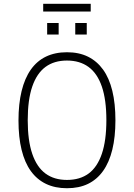

<svg xmlns="http://www.w3.org/2000/svg" viewBox="-20 -990 710 1018"><path d="M335 8Q272 8 224 -15Q176 -38 143.5 -83Q111 -128 94.5 -195.5Q78 -263 78 -351Q78 -439 94.5 -507Q111 -575 143.5 -621Q176 -667 224 -690Q272 -713 335 -713Q399 -713 446.5 -689.5Q494 -666 526.5 -621Q559 -576 575.5 -508.5Q592 -441 592 -352Q592 -264 575.5 -196.5Q559 -129 526.5 -83.5Q494 -38 446.5 -15Q399 8 335 8ZM335 -36Q404 -36 450 -70Q496 -104 520 -174.5Q544 -245 544 -353Q544 -461 520 -531Q496 -601 449.5 -635Q403 -669 335 -669Q267 -669 221 -635Q175 -601 151 -531Q127 -461 127 -352Q127 -245 151 -174.5Q175 -104 221 -70Q267 -36 335 -36ZM209 -929V-970H461V-929ZM230 -807V-868H291V-807ZM379 -807V-868H440V-807Z"/></svg>

Font: Nunito Sans 7pt Condensed ExtraLight
Style: Regular
Weight: 250
Width: 3
Designer: Vernon Adams
Foundry: Vernon Adams
Version: Version 3.101;gftools[0.9.27]